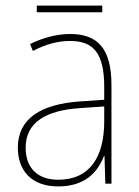

<svg xmlns="http://www.w3.org/2000/svg" viewBox="-20 -659 498 689"><path d="M347 -639H112V-615H347ZM232 -537C182 -537 133 -523 88 -501L98 -476C147 -502 190 -512 232 -512C316 -512 354 -467 354 -347V-301L266 -295C127 -285 44 -234 44 -129C44 -49 91 10 189 10C286 10 331 -42 353 -99H355L358 0H380V-353C380 -483 332 -537 232 -537ZM267 -271 354 -277V-220C353 -98 304 -14 189 -14C114 -14 72 -57 72 -129C72 -220 145 -263 267 -271Z"/></svg>

Font: Noto Sans Gurmukhi SemiCondensed Thin
Style: Regular
Weight: 100
Width: 4
Designer: Jelle Bosma - Monotype Design Team
Foundry: Monotype Imaging Inc.
Version: Version 2.004